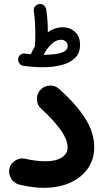

<svg xmlns="http://www.w3.org/2000/svg" viewBox="-20 -860 506 939"><path d="M68.8 -572.3Q70.3 -585 80.3 -592.5Q90.3 -600.1 102.5 -598.1Q117.7 -596.2 131.8 -594.7Q132.3 -598.1 133.8 -601.6Q141.1 -617.7 150.4 -632.3Q150.4 -634.8 150.4 -636.2Q151.9 -647.5 152.3 -661.1Q152.8 -674.8 152.8 -690.9Q152.8 -722.2 150.6 -754.2Q148.4 -786.1 145.5 -806.6Q143.6 -819.3 151.9 -828.9Q160.2 -838.4 170.9 -839.8Q185.1 -842.3 194.6 -833.7Q204.1 -825.2 206.1 -813Q209.5 -792 211.7 -764.4Q213.9 -736.8 213.9 -713.9Q213.9 -708 213.9 -702.6Q248.5 -726.6 285.6 -726.6Q323.2 -726.6 347.4 -703.4Q371.6 -680.2 371.6 -641.1Q371.6 -600.1 346.4 -575.9Q321.3 -551.8 279.5 -541.5Q237.8 -531.2 187.5 -531.2Q145 -531.2 94.7 -538.1Q82.5 -540 75 -550Q67.4 -560.1 68.8 -572.3ZM278.3 -665.5Q254.4 -665.5 232.4 -645Q210.4 -624.5 193.4 -591.8Q219.7 -591.8 246.8 -595Q273.9 -598.1 292.5 -607.4Q311 -616.7 311 -635.3Q311 -647 302.2 -656.2Q293.5 -665.5 278.3 -665.5ZM25.9 -34.7Q31.2 -60.1 54.4 -74.7Q77.6 -89.4 103.5 -83.5Q127.9 -77.6 155 -74.5Q182.1 -71.3 203.1 -71.3Q252.4 -71.3 281.5 -89.4Q310.5 -107.4 310.5 -138.7Q310.5 -178.7 273.4 -229Q236.3 -279.3 182.1 -327.6Q162.1 -345.2 160.6 -372.6Q159.2 -399.9 176.8 -419.4Q194.3 -439.5 221.7 -441.4Q249 -443.4 269 -425.3Q350.6 -352.5 395.8 -282.5Q440.9 -212.4 440.9 -141.1Q440.9 -81.5 409.7 -36.4Q378.4 8.8 322.8 33.7Q267.1 58.6 194.3 58.6Q140.6 58.6 75.2 43Q49.3 37.1 34.9 13.9Q20.5 -9.3 25.9 -34.7Z"/></svg>

Font: Mikhak-DS1-FD Bold
Style: Bold
Weight: 700
Designer: Amin Abedi
Version: Version 3.2